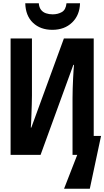

<svg xmlns="http://www.w3.org/2000/svg" viewBox="-20 -950 640 1178"><path d="M373 208 454 0H429L454 -116H600L531 208ZM45 0V-714H176V-364Q176 -339 175 -308.5Q174 -278 173 -248.5Q172 -219 171 -197Q170 -175 169 -167H172L372 -714H555V0H425V-347Q425 -374 426 -406.5Q427 -439 428.5 -469Q430 -499 431.5 -521.5Q433 -544 434 -552H430L229 0ZM301 -767Q228 -767 182.5 -810Q137 -853 135 -930H218Q220 -905 231.5 -890Q243 -875 262 -868.5Q281 -862 303 -862Q335 -862 359.5 -876Q384 -890 388 -930H471Q469 -857 422.5 -812Q376 -767 301 -767Z"/></svg>

Font: Noto Sans Mono
Style: Bold
Weight: 700
Designer: Monotype Design Team
Foundry: Monotype Imaging Inc.
Version: Version 2.014